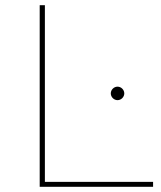

<svg xmlns="http://www.w3.org/2000/svg" viewBox="-20 -720 620 740"><path d="M570 0V-19H153V-700H133V0ZM433 -334C447 -334 459 -346 459 -360C459 -374 447 -386 433 -386C419 -386 407 -374 407 -360C407 -346 419 -334 433 -334Z"/></svg>

Font: Montserrat-Alt1 Thin
Style: Regular
Weight: 100
Designer: Differentunic
Foundry: Differentunic
Version: Version 7.222